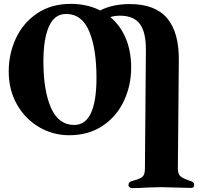

<svg xmlns="http://www.w3.org/2000/svg" viewBox="-20 -684 1032 991"><path d="M982 271Q982 286 966 286Q944 286 886 284Q830 282 811 282Q793 282 739 284Q699 287 661 287Q655 287 649 282.5Q643 278 643 272Q643 255 662 250Q702 240 715 228.5Q728 217 728 187L733 -423Q734 -516 702.5 -559.5Q671 -603 599 -603Q574 -603 549 -596Q601 -553 629 -486.5Q657 -420 657 -335Q657 -243 619.5 -163Q582 -83 509.5 -34.5Q437 14 337 14Q254 14 182.5 -27.5Q111 -69 68 -144Q25 -219 25 -315Q25 -407 62.5 -487Q100 -567 172.5 -615.5Q245 -664 345 -664Q431 -664 497 -630Q561 -663 650 -663Q781 -663 843 -589.5Q905 -516 903 -369L898 186Q898 213 910.5 225Q923 237 963 250Q973 253 977.5 257.5Q982 262 982 271ZM478 -283Q478 -432 440.5 -522Q403 -612 321 -612Q261 -612 232.5 -547Q204 -482 204 -367Q204 -217 243 -128Q282 -39 363 -39Q478 -39 478 -283Z"/></svg>

Font: EB Garamond ExtraBold
Style: Regular
Weight: 800
Designer: Georg Duffner and Octavio Pardo
Foundry: Georg Duffner
Version: Version 1.000